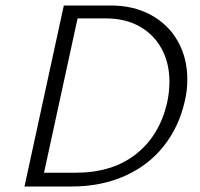

<svg xmlns="http://www.w3.org/2000/svg" viewBox="-20 -678 728 698"><path d="M69 0 212 -658H383Q466 -658 529 -623.5Q592 -589 626.5 -528Q661 -467 661 -389Q661 -347 651 -307Q630 -216 575 -146.5Q520 -77 434 -38.5Q348 0 240 0ZM596 -381Q596 -448 568 -500Q540 -552 488 -581.5Q436 -611 366 -611H262L140 -50H254Q388 -50 473.5 -117Q559 -184 587 -302Q596 -343 596 -381Z"/></svg>

Font: Ysabeau Infant Semilight
Style: Italic
Weight: 300
Italic angle: -12°
Designer: Christian Thalmann (Catharsis Fonts)
Version: Version 0.003